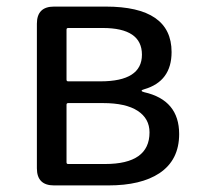

<svg xmlns="http://www.w3.org/2000/svg" viewBox="-20 -563 607 583"><path d="M144 0Q92 0 92 -52V-491Q92 -543 144 -543H301Q501 -543 501 -405Q501 -316 418 -292Q410 -290 410 -287.5Q410 -285 418 -283Q524 -259 524 -156Q524 -77 464 -37Q408 0 309 0ZM182 -70Q182 -65 187 -65H299Q434 -65 434 -161Q434 -203 398 -226.5Q362 -250 293 -250H187Q182 -250 182 -245ZM182 -321Q182 -316 187 -316H285Q411 -316 411 -397Q411 -478 292 -478H187Q182 -478 182 -473Z"/></svg>

Font: Resource Han Rounded JP
Style: Regular
Weight: 400
Designer: Cyano Hao (round all glyphs); Ryoko NISHIZUKA 西塚涼子 (kana, bopomofo & ideographs); Paul D. Hunt (Latin, Greek & Cyrillic)
Foundry: Cyano Hao
Version: 0.990